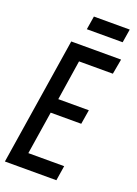

<svg xmlns="http://www.w3.org/2000/svg" viewBox="-163 -926 707 992"><g transform="rotate(20 190.0 -430.5)"><path d="M-2 0 108 -700H382L367 -617H181L147 -397H315L302 -318H134L97 -82H294L281 0ZM162 -787 174 -861H371L359 -787Z"/></g></svg>

Font: Georama Condensed Medium
Style: Italic
Weight: 500
Width: 3
Italic angle: -9°
Designer: Jean-Baptiste Levee
Foundry: Production Type
Version: Version 1.000